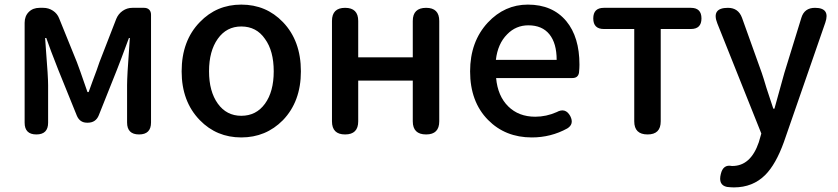

<svg xmlns="http://www.w3.org/2000/svg" viewBox="-20 -584 3640 834"><path d="M138 0Q87 0 87 -51V-485Q87 -514 105 -532Q123 -550 152 -550H168Q191 -550 210 -537.5Q229 -525 237 -504L314 -314Q319 -300 329 -273Q350 -213 360 -184H365Q371 -200 382 -231Q403 -286 412 -314L485 -502Q494 -524 513 -537Q532 -550 555 -550H570H606Q620 -550 628 -542Q636 -534 636 -520V-52Q636 0 584 0Q532 0 532 -52V-214Q532 -254 541 -375Q543 -406 544 -419H540Q530 -391 508 -333Q494 -298 488 -281L409 -83Q396 -51 361 -51H358Q327 -51 314 -81L233 -281Q197 -372 181 -419H176Q177 -402 180 -362Q189 -251 189 -214V-51Q189 0 138 0Z M1028 13Q921 13 848 -62Q769 -143 769 -274Q769 -407 848 -488Q921 -564 1028 -564Q1136 -564 1209 -488Q1287 -407 1287 -274Q1287 -143 1209 -62Q1135 13 1028 13ZM1028 -81Q1093 -81 1131 -133.5Q1169 -186 1169 -274Q1169 -363 1131 -415Q1094 -469 1028 -469Q964 -469 926 -415.5Q888 -362 888 -274.5Q888 -187 926 -134Q964 -81 1028 -81Z M1479 0Q1422 0 1422 -57V-493Q1422 -550 1479 -550Q1536 -550 1536 -493V-335H1773V-493Q1773 -550 1831 -550Q1888 -550 1888 -493V-57Q1888 0 1831 0Q1773 0 1773 -57V-234H1654H1536V-57Q1536 0 1479 0Z M2290 13Q2175 13 2100 -63Q2022 -142 2022 -274Q2022 -403 2099 -486Q2172 -564 2273 -564Q2380 -564 2440 -492Q2497 -423 2497 -303Q2497 -288 2495 -268Q2491 -245 2466 -245H2313H2135Q2142 -167 2187.5 -122Q2233 -77 2305 -77Q2353 -77 2398 -97Q2436 -118 2457 -80Q2475 -45 2444 -26Q2373 13 2290 13ZM2134 -324H2266H2398Q2398 -396 2366.5 -435Q2335 -474 2275 -474Q2221 -474 2183 -435Q2142 -394 2134 -324Z M2793 0Q2735 0 2735 -57V-458H2603Q2557 -458 2557 -504Q2557 -550 2603 -550H2792H2981Q3027 -550 3027 -504Q3027 -458 2981 -458H2850V-57Q2850 0 2793 0Z M3168 230Q3156 230 3138 228Q3099 220 3111 172Q3121 129 3159 137Q3160 137 3161 137Q3241 137 3276 34L3287 -4L3096 -482Q3069 -550 3142 -550Q3187 -550 3203 -507L3289 -267Q3296 -247 3309 -203Q3329 -142 3339 -112H3344L3387 -267L3461 -507Q3474 -550 3520 -550Q3587 -550 3565 -486L3486 -258L3385 33Q3350 130 3304 176Q3250 230 3168 230Z"/></svg>

Font: GenSenRounded JP M
Style: Regular
Weight: 500
Version: Version 1.501;PS 1;hotconv 16.6.51;makeotf.lib2.5.65220